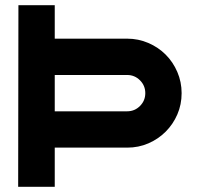

<svg xmlns="http://www.w3.org/2000/svg" viewBox="-20 -720 770 740"><path d="M191 0H50L51 -700H191V-571H470Q513 -571 551.5 -554.5Q590 -538 618.5 -509.5Q647 -481 663.5 -442.5Q680 -404 680 -361Q680 -317 663.5 -279Q647 -241 618.5 -212.5Q590 -184 552 -167.5Q514 -151 470 -151H191ZM540 -361Q540 -390 519.5 -410.5Q499 -431 470 -431H191V-291H470Q499 -291 519.5 -311.5Q540 -332 540 -361Z"/></svg>

Font: CAT North
Style: Regular
Weight: 400
Designer: Peter Wiegel
Foundry: Peter Wiegel
Version: Version 1.000